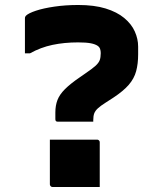

<svg xmlns="http://www.w3.org/2000/svg" viewBox="-20 -740 640 770"><path d="M380 10Q333 10 285.5 10Q238 10 191 10Q188 10 185.5 8.5Q183 7 181.5 4.5Q180 2 180 -1V-180Q227 -180 274.5 -180Q322 -180 369 -180Q373 -180 375 -178.5Q377 -177 378.5 -175Q380 -173 380 -169ZM294 -720Q358 -720 403.5 -706Q449 -692 478 -668Q507 -644 520.5 -614Q534 -584 534 -553V-522Q534 -484 526 -454.5Q518 -425 496.5 -400Q475 -375 434 -348L403 -328Q384 -316 373 -306Q362 -296 358 -285.5Q354 -275 354 -258V-252H213Q209 -252 206.5 -253Q204 -254 203 -256.5Q202 -259 202 -263V-289Q202 -317 210.5 -339Q219 -361 240.5 -382.5Q262 -404 300 -430L323 -446Q351 -465 363.5 -476.5Q376 -488 380 -499Q384 -510 384 -527Q384 -536 381.5 -543.5Q379 -551 372 -556Q362 -563 343.5 -566.5Q325 -570 293 -570Q238 -570 190.5 -560Q143 -550 100 -526H80Q80 -561 80 -596Q80 -631 80 -666Q80 -670 81 -672.5Q82 -675 84 -677Q94 -687 124 -697Q154 -707 198.5 -713.5Q243 -720 294 -720Z"/></svg>

Font: Recursive ExtraBold
Style: Regular
Weight: 800
Version: Version 1.085